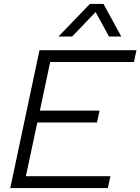

<svg xmlns="http://www.w3.org/2000/svg" viewBox="-20 -952 711 972"><path d="M180 -698H671L658 -638H234L182 -392H484L471 -332H169L111 -60H539L526 0H32ZM435 -932H504L594 -767H532L464 -891L345 -767H276Z"/></svg>

Font: Azeret Mono Light
Style: Italic
Weight: 300
Italic angle: -12°
Designer: Martin Vácha
Foundry: Displaay
Version: Version 1.000; Glyphs 3.0.3, build 3074